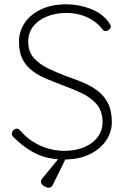

<svg xmlns="http://www.w3.org/2000/svg" viewBox="-20 -730 590 891"><path d="M283 10Q205 11 149 -16Q93 -43 41 -95Q39 -97 37 -100.5Q35 -104 35 -110Q35 -118 42 -125.5Q49 -133 57 -133Q66 -133 74 -124Q114 -78 167.5 -54Q221 -30 279 -30Q330 -30 370 -46.5Q410 -63 433 -93.5Q456 -124 456 -165Q455 -216 428 -247Q401 -278 358.5 -298Q316 -318 269 -335Q232 -349 196 -364Q160 -379 131 -400.5Q102 -422 85 -454.5Q68 -487 68 -535Q68 -584 94.5 -623.5Q121 -663 170.5 -686.5Q220 -710 288 -710Q345 -710 399 -689.5Q453 -669 484 -628Q494 -614 494 -607Q494 -600 486.5 -593Q479 -586 470 -586Q462 -586 457 -592Q439 -616 413.5 -633.5Q388 -651 356 -660.5Q324 -670 288 -670Q239 -670 199 -654Q159 -638 135 -608.5Q111 -579 111 -536Q111 -490 137.5 -460.5Q164 -431 205 -411.5Q246 -392 289 -376Q327 -363 364.5 -347.5Q402 -332 432.5 -309Q463 -286 481 -251Q499 -216 499 -163Q499 -117 472.5 -78Q446 -39 398 -15Q350 9 283 10ZM205 141Q200 141 191.5 137.5Q183 134 176.5 127.5Q170 121 170 114Q170 105 175 100L265 -10H293L226 126Q219 141 205 141Z"/></svg>

Font: Quicksand Variable Light
Style: Regular
Weight: 300
Designer: Andrew Paglinawan
Foundry: Andrew Paglinawan
Version: Version 3.004